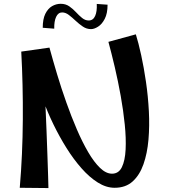

<svg xmlns="http://www.w3.org/2000/svg" viewBox="-20 -979 880 1001"><path d="M577.5 0Q533.5 0 489.8 -27.5Q446 -55 404.8 -101.8Q363.5 -148.5 326.6 -207.5Q289.8 -266.5 258.8 -330.1Q227.8 -393.8 205.5 -455.6Q183.2 -517.5 170.5 -568.8L237.8 -730.8Q255.5 -665.8 277.5 -592.4Q299.5 -519 325.8 -445Q352 -371 380.6 -304.6Q409.2 -238.2 439.6 -186.1Q470 -134 501.4 -103.8Q532.8 -73.5 564 -73.5Q598.8 -73.5 615.4 -107.5Q632 -141.5 634.9 -199.4Q637.8 -257.2 630.5 -329.5Q623.2 -401.8 609.4 -478.9Q595.5 -556 578.4 -629.1Q561.2 -702.2 545.2 -760.8L688.2 -800Q702 -756 716.1 -691.5Q730.2 -627 741.1 -552Q752 -477 756.1 -399.5Q760.2 -322 754 -250.5Q747.8 -179 727.9 -122.5Q708 -66 671.5 -33Q635 0 577.5 0ZM232.5 1.5 83 0Q97.8 -173 99 -356Q100.2 -539 90.8 -710L237.8 -730.8L210.5 -577Q213.5 -511.8 216.6 -439.5Q219.8 -367.2 222.6 -296.6Q225.5 -226 227.4 -164.8Q229.2 -103.5 230.9 -59.9Q232.5 -16.2 232.5 1.5ZM262.8 -829.5 202.8 -834.2Q202.8 -879.2 216.2 -906.8Q229.8 -934.2 251.2 -946.8Q272.8 -959.2 296.5 -959.2Q322.2 -959.2 341.2 -946Q360.2 -932.8 375.9 -915.8Q391.5 -898.8 407.8 -885.5Q424 -872.2 442.5 -872.2Q465.5 -872.2 476 -895.8Q486.5 -919.2 484.5 -958.5L540.8 -954.5Q540.8 -908.8 526 -880.5Q511.2 -852.2 491.1 -839.8Q471 -827.2 454.5 -827.2Q431.5 -827.2 411.9 -840.5Q392.2 -853.8 374.2 -870.8Q356.2 -887.8 339 -901Q321.8 -914.2 304 -914.2Q283.5 -914.2 272.6 -891.1Q261.8 -868 262.8 -829.5Z"/></svg>

Font: Marhey Light
Style: Regular
Weight: 300
Designer: Nur Syamsi & Bustanul Arifin
Foundry: Namelatype
Version: Version 1.000